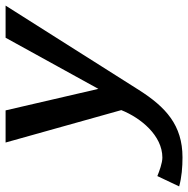

<svg xmlns="http://www.w3.org/2000/svg" viewBox="-91 -470 673 687"><g transform="rotate(-90 245.5 -126.5)"><path d="M-78 178C-46 187 -9 190 26 190C141 190 206 130 267 34L569 -443H454L271 -111L194 -443H79L195 -29C167 41 104 118 25 118C6 118 -24 107 -41 100Z"/></g></svg>

Font: KpSans
Style: BoldItalic
Weight: 700
Italic angle: -11°
Version: Version 0.66